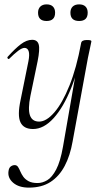

<svg xmlns="http://www.w3.org/2000/svg" viewBox="-20 -577 472 878"><path d="M112 281Q66 281 40 258.5Q14 236 19 205Q21 190 29.5 184Q38 178 47 178Q57 178 62.5 186.5Q68 195 73 207Q78 219 86.5 231Q95 243 110.5 251.5Q126 260 152 260Q174 260 196 247Q218 234 237 198Q256 162 268 94L336 -297L351 -380Q353 -394 377 -394Q390 -394 394 -392.5Q398 -391 398 -388Q398 -385 392.5 -361.5Q387 -338 382 -312L312 70Q301 134 276 181.5Q251 229 211 255Q171 281 112 281ZM131 13Q88 13 73.5 -18Q59 -49 74 -119L110 -297Q116 -328 111 -343Q106 -358 92 -358Q81 -358 63.5 -345Q46 -332 23 -309Q20 -305 16 -309Q12 -313 15 -317Q49 -355 75.5 -375Q102 -395 127 -395Q151 -395 157 -373.5Q163 -352 152 -297L119 -138Q107 -78 117 -49.5Q127 -21 159 -21Q192 -21 228.5 -63Q265 -105 297.5 -185.5Q330 -266 351 -380L361 -379Q341 -263 305.5 -174.5Q270 -86 225 -36.5Q180 13 131 13ZM342 -481Q302 -481 302 -519Q302 -537 312.5 -547Q323 -557 342 -557Q361 -557 371 -547Q381 -537 381 -519Q381 -481 342 -481ZM193 -481Q154 -481 154 -519Q154 -537 164.5 -547Q175 -557 193 -557Q212 -557 222 -547Q232 -537 232 -519Q232 -481 193 -481Z"/></svg>

Font: Cormorant Infant Light
Style: Italic
Weight: 300
Italic angle: -10°
Designer: Christian Thalmann (Catharsis Fonts)
Foundry: Catharsis Fonts
Version: Version 4.001